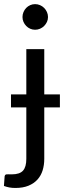

<svg xmlns="http://www.w3.org/2000/svg" viewBox="-38 -750 334 952"><path d="M136 -602.5Q123 -602.5 111.8 -607.5Q100.5 -612.5 92 -621.2Q83.5 -630 78.5 -641.2Q73.5 -652.5 73.5 -665.5Q73.5 -678.5 78.5 -690.2Q83.5 -702 92 -710.8Q100.5 -719.5 111.8 -724.5Q123 -729.5 136 -729.5Q149 -729.5 160.5 -724.5Q172 -719.5 180.8 -710.8Q189.5 -702 194.8 -690.2Q200 -678.5 200 -665.5Q200 -652.5 194.8 -641.2Q189.5 -630 180.8 -621.2Q172 -612.5 160.5 -607.5Q149 -602.5 136 -602.5ZM259 -217.5H181.5V37.5Q181.5 68 173.5 94.2Q165.5 120.5 148 140Q130.5 159.5 103.2 170.8Q76 182 38 182Q22 182 8.5 179.5Q-5 177 -18.5 172L-15 124Q-14 119.5 -11.8 117.2Q-9.5 115 -5.5 114.5Q-1.5 114 4.8 114.2Q11 114.5 20.5 114.5Q59.5 114.5 76 96.2Q92.5 78 92.5 37.5V-217.5H16.5V-282H92.5V-506.5H181.5V-282H259Z"/></svg>

Font: Lato-Regular
Style: Regular
Weight: 400
Designer: Lukasz Dziedzic with Adam Twardoch and Botio Nikoltchev
Foundry: tyPoland Lukasz Dziedzic
Version: Version 2.015; 2015-08-06; http://www.latofonts.com/